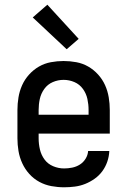

<svg xmlns="http://www.w3.org/2000/svg" viewBox="-20 -787 540 815"><path d="M252 8Q225 8 198 3Q171 -2 147 -15Q123 -28 104.5 -48.5Q86 -69 74.5 -94Q63 -119 58.5 -146Q54 -173 54 -200V-320Q54 -347 58.5 -374Q63 -401 74 -425.5Q85 -450 103.5 -470.5Q122 -491 145.5 -504.5Q169 -518 196 -523Q223 -528 250 -528Q277 -528 304 -523Q331 -518 354.5 -504.5Q378 -491 396.5 -470.5Q415 -450 426 -425.5Q437 -401 441.5 -374Q446 -347 446 -320V-220H144V-200Q144 -176 149.5 -152.5Q155 -129 169 -110Q183 -91 205.5 -81.5Q228 -72 252 -72Q269 -72 286.5 -75.5Q304 -79 319 -88.5Q334 -98 343.5 -113.5Q353 -129 354 -146H444Q443 -123 435.5 -101Q428 -79 414.5 -60.5Q401 -42 382 -28.5Q363 -15 342 -6.5Q321 2 298 5Q275 8 252 8ZM356 -300V-320Q356 -344 351 -367Q346 -390 332 -409.5Q318 -429 296 -438.5Q274 -448 250 -448Q226 -448 204 -438.5Q182 -429 168 -409.5Q154 -390 149 -367Q144 -344 144 -320V-300ZM263 -578 119 -713 181 -767 314 -622Z"/></svg>

Font: Iosevka SS04 Medium
Style: Regular
Weight: 500
Monospace: yes
Designer: Belleve Invis
Foundry: Belleve Invis
Version: Version 19.0.0; ttfautohint (v1.8.4)